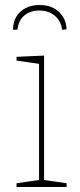

<svg xmlns="http://www.w3.org/2000/svg" viewBox="-20 -747 318 767"><path d="M156 -21 149 -29 246 -15V0H46V-15L143 -29L136 -21V-499L143 -491L46 -505V-520L156 -525ZM138 -727Q170 -727 193.5 -715Q217 -703 231 -681Q245 -659 246 -630L228 -628Q224 -663 199 -684Q174 -705 137 -705Q100 -705 76.5 -684.5Q53 -664 50 -629L32 -628Q32 -658 45 -680Q58 -702 82 -714.5Q106 -727 138 -727Z"/></svg>

Font: Bitter Thin
Style: Regular
Weight: 100
Designer: Sol Matas, and Bitter project Authors
Foundry: Sol Matas
Version: Version 2.002